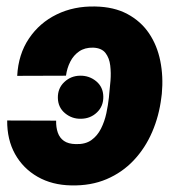

<svg xmlns="http://www.w3.org/2000/svg" viewBox="-20 -558 544 588"><path d="M2 -189 151.9 -188.5Q151.4 -168 157 -151.9Q162.6 -135.7 175.8 -126.5Q189 -117.2 211.9 -116.7Q241.2 -115.7 259.8 -128.9Q278.3 -142.1 289.3 -164.1Q300.3 -186 305.7 -211.2Q311 -236.3 313.5 -259.3L314.5 -270.5Q316.4 -287.6 318.4 -311Q320.3 -334.5 317.6 -357.4Q314.9 -380.4 303 -395.8Q291 -411.1 265.1 -412.1Q239.7 -412.6 222.4 -400.6Q205.1 -388.7 195.1 -368.9Q185.1 -349.1 182.1 -326.2L32.7 -325.7Q36.1 -391.6 68.6 -439.9Q101.1 -488.3 153.8 -513.9Q206.5 -539.6 271.5 -538.1Q329.1 -537.1 370.1 -515.1Q411.1 -493.2 436.3 -456.1Q461.4 -418.9 470.9 -371.3Q480.5 -323.7 475.6 -271L474.1 -259.3Q467.3 -203.1 446 -153.8Q424.8 -104.5 389.6 -67.1Q354.5 -29.8 306.4 -9.3Q258.3 11.2 198.2 9.8Q139.6 8.8 95.2 -16.6Q50.8 -42 26.1 -86.2Q1.5 -130.4 2 -189ZM228.5 -194.3Q200.7 -193.4 179.2 -211.2Q157.7 -229 157.2 -258.3Q156.7 -287.6 176.8 -306.6Q196.8 -325.7 225.1 -326.2Q253.4 -326.7 274.7 -309.1Q295.9 -291.5 296.4 -262.2Q296.9 -232.9 277.1 -213.9Q257.3 -194.8 228.5 -194.3Z"/></svg>

Font: Roboto Black
Style: Italic
Weight: 900
Italic angle: -12°
Designer: Christian Robertson
Foundry: Google
Version: Version 3.0; 2020